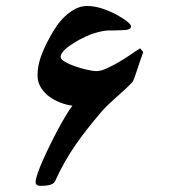

<svg xmlns="http://www.w3.org/2000/svg" viewBox="-20 -523 575 629"><path d="M449.2 -352.5Q447.3 -347.7 442.4 -332.5Q437 -318.4 431.9 -302Q426.8 -285.6 421.6 -271.7Q416.5 -257.8 414.6 -255.4Q407.2 -246.6 393.8 -234.1Q380.4 -221.7 364.7 -207.8Q349.1 -193.8 334.7 -180.2Q320.3 -166.5 310.5 -154.8Q288.1 -128.4 267.6 -102.5Q247.1 -76.7 228.3 -49.6Q209.5 -22.5 192.6 7.1Q175.8 36.6 160.6 70.3Q158.2 75.7 152.6 78.9Q147 82 140.1 83.5Q133.3 85 126 85.4Q118.7 85.9 112.3 85.9Q96.7 85.9 96.7 72.8Q96.7 64.5 103 45.7Q109.4 26.9 119.9 3.2Q130.4 -20.5 143.6 -47.4Q156.7 -74.2 169.9 -98.9Q183.1 -123.5 195.6 -144.3Q208 -165 217.3 -176.8Q197.8 -179.2 177.5 -187Q157.2 -194.8 140.9 -207Q124.5 -219.2 113.8 -236.6Q103 -253.9 103 -276.4Q103 -306.2 114 -337.4Q125 -368.7 144.5 -403.3Q152.8 -418.9 165 -436.8Q177.2 -454.6 192.6 -469.2Q208 -483.9 226.6 -493.7Q245.1 -503.4 265.6 -503.4Q289.1 -503.4 314.5 -495.1Q339.8 -486.8 361.1 -475.3Q382.3 -463.9 395.8 -453.1Q409.2 -442.4 409.2 -437.5Q409.2 -431.2 405 -428.7Q400.9 -426.3 398.9 -426.3Q396.5 -424.8 388.7 -424.6Q380.9 -424.3 371.3 -423.8Q361.8 -423.3 352.5 -423.3H338.4Q328.1 -423.3 315.4 -420.9Q302.7 -418.5 289.3 -414.3Q275.9 -410.2 262.9 -404.3Q250 -398.4 238.3 -392.1Q227.5 -385.7 216.8 -378.9Q206.1 -372.1 197.5 -365Q189 -357.9 183.8 -350.3Q178.7 -342.8 178.7 -336.4Q178.7 -328.6 193.1 -320.3Q207.5 -312 227.3 -305.2Q247.1 -298.3 266.6 -294.2Q286.1 -290 295.9 -290Q310.1 -290 329.3 -298.8Q348.6 -307.6 368.9 -319.3Q389.2 -331.1 407.7 -344Q426.3 -356.9 439 -364.7Z"/></svg>

Font: Accordance
Style: Bold
Weight: 700
Version: Version 1.2 (build January 31, 2020) Miklal Software Solutio